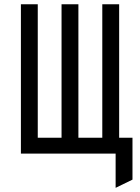

<svg xmlns="http://www.w3.org/2000/svg" viewBox="-20 -720 656 900"><path d="M522 160.5V0H477V-74.5H601V122ZM78 0V-700H157V-74.5H268.5V-700H347.5V-74.5H459.5V-700H538.5V0Z"/></svg>

Font: Overpass Mono
Style: Regular
Weight: 400
Designer: Delve Withrington, Dave Bailey
Foundry: Delve Fonts LLC
Version: Version 4.000